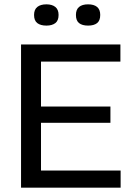

<svg xmlns="http://www.w3.org/2000/svg" viewBox="-20 -865 612 885"><path d="M77 0V-660H169V0ZM125 0V-79H536V0ZM125 -299V-374H489V-299ZM125 -581V-660H535V-581ZM386 -747Q359 -747 344.5 -758.5Q330 -770 330 -796Q330 -821 344.5 -833Q359 -845 386 -845Q413 -845 427.5 -833Q442 -821 442 -796Q442 -770 427.5 -758.5Q413 -747 386 -747ZM194 -747Q167 -747 152 -758.5Q137 -770 137 -796Q137 -821 152 -833Q167 -845 194 -845Q220 -845 235 -833Q250 -821 250 -796Q250 -770 235 -758.5Q220 -747 194 -747Z"/></svg>

Font: Bricolage Grotesque 36pt
Style: Regular
Weight: 400
Designer: Mathieu Triay
Foundry: Atelier Triay
Version: Version 1.001;gftools[0.9.33.dev8+g029e19f]